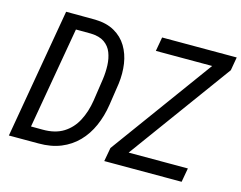

<svg xmlns="http://www.w3.org/2000/svg" viewBox="-98 -863 1277 1016"><g transform="rotate(15 540.5 -355.5)"><path d="M185.5 0H62L76.7 -76.7L188 -76.2Q256.3 -75.7 301.8 -104.2Q347.2 -132.8 373 -182.4Q398.9 -231.9 408.7 -294.9L426.8 -417Q432.1 -455.6 430.7 -493.4Q429.2 -531.2 417 -562.5Q404.8 -593.8 377.4 -612.8Q350.1 -631.8 303.2 -633.3L169.4 -633.8L183.1 -710.9L305.7 -710.4Q368.7 -709 412.1 -684.3Q455.6 -659.7 480.5 -618.4Q505.4 -577.1 513.2 -524.9Q521 -472.7 513.7 -415.5L495.6 -294.9Q485.8 -231 461.9 -176.8Q438 -122.6 399.4 -82.8Q360.8 -43 307.4 -21.2Q253.9 0.5 185.5 0ZM234.4 -710.9 110.8 0H23.4L146.5 -710.9ZM983.4 -76.7 969.7 0H579.1L592.8 -76.7ZM1068.4 -637.7 603 0H545.9L559.6 -75.2L1023.4 -710.9H1081.1ZM1043.9 -710.9 1030.3 -633.8H658.7L672.4 -710.9Z"/></g></svg>

Font: Roboto Condensed
Style: Italic
Weight: 400
Italic angle: -12°
Designer: Christian Robertson
Foundry: Google
Version: Version 3.0